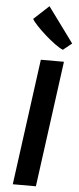

<svg xmlns="http://www.w3.org/2000/svg" viewBox="-67 -1100 467 1134"><g transform="rotate(5 166.0 -533.0)"><path d="M54.5 0 155.5 -747H292.5L191.5 0ZM280 -817Q261.5 -824 233 -844.8Q204.5 -865.5 174.5 -892Q144.5 -918.5 121 -943.5Q97.5 -968.5 89.5 -983.5L179 -1066.5L331.5 -858.5Z"/></g></svg>

Font: Merriweather Sans SemiBold
Style: Italic
Weight: 600
Italic angle: -7.5°
Designer: Eben Sorkin
Foundry: Eben Sorkin
Version: Version 2.001